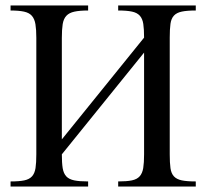

<svg xmlns="http://www.w3.org/2000/svg" viewBox="-20 -682 754 702"><path d="M412.1 0V-18.6Q443.4 -18.6 462.2 -22.5Q481 -26.4 490.7 -37.4Q500.5 -48.3 503.7 -67.6Q506.8 -86.9 506.8 -117.7V-489.7L206.1 -117.7Q206.1 -86.4 209.2 -67.1Q212.4 -47.9 222.4 -37.1Q232.4 -26.4 251.5 -22.5Q270.5 -18.6 302.2 -18.6V0H18.6V-18.6Q50.3 -18.6 68.8 -22.5Q87.4 -26.4 97.2 -37.4Q106.9 -48.3 109.9 -67.6Q112.8 -86.9 112.8 -117.7V-543.5Q112.8 -573.7 109.6 -593.3Q106.4 -612.8 96.7 -624Q86.9 -635.3 68.1 -639.4Q49.3 -643.6 18.6 -643.6V-662.1H302.2V-643.6Q271 -643.6 252 -639.4Q232.9 -635.3 222.7 -624.3Q212.4 -613.3 209.2 -593.8Q206.1 -574.2 206.1 -543.5V-172.4L506.8 -544.4Q506.8 -575.2 503.9 -594.5Q501 -613.8 491 -624.8Q481 -635.7 462.4 -639.6Q443.8 -643.6 412.1 -643.6V-662.1H695.8V-643.6Q663.6 -643.6 644.8 -639.6Q626 -635.7 616 -625Q606 -614.3 603.3 -595Q600.6 -575.7 600.6 -544.4V-117.7Q600.6 -86.4 603.3 -67.1Q606 -47.9 616 -37.1Q626 -26.4 644.8 -22.5Q663.6 -18.6 695.8 -18.6V0Z"/></svg>

Font: Doulos SIL CyrE
Style: Regular
Weight: 400
Designer: Walt Agee, Victor Gaultney, Peter Martin, Debbi Hosken, Becca Hirsbrunner
Foundry: SIL International
Version: Version 5.000